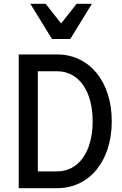

<svg xmlns="http://www.w3.org/2000/svg" viewBox="-20 -985 640 1005"><path d="M78 0H279C448 0 565 -142 565 -350C565 -558 448 -700 279 -700H78ZM178 -88V-612H279C392 -612 465 -509 465 -350C465 -191 392 -88 279 -88ZM252 -781H348L461 -965H381L300 -862L219 -965H139Z"/></svg>

Font: CommitMono
Style: 500Regular
Weight: 500
Monospace: yes
Designer: Eigil Nikolajsen
Foundry: Eigil Nikolajsen
Version: Version 1.143